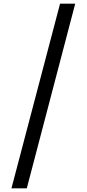

<svg xmlns="http://www.w3.org/2000/svg" viewBox="-20 -853 469 1039"><path d="M305 -833 42 166H125L387 -833Z"/></svg>

Font: Noto Sans Devanagari UI
Style: Regular
Weight: 400
Designer: Jelle Bosma - Monotype Design Team
Foundry: Monotype Imaging Inc.
Version: Version 2.003